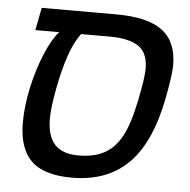

<svg xmlns="http://www.w3.org/2000/svg" viewBox="-47 -646 694 702"><g transform="rotate(5 300.0 -294.5)"><path d="M62 -516.1 78.1 -599.1H352.1Q467.3 -599.1 521.2 -558.6Q575.2 -518.1 575.2 -431.2Q575.2 -397.9 558.1 -308.1Q525.9 -143.6 448.2 -66.9Q370.6 9.8 241.2 9.8Q138.7 9.8 92.3 -35.4Q45.9 -80.6 45.9 -175.8Q45.9 -236.3 61 -305.4Q76.2 -374.5 100.8 -432.6Q125.5 -490.7 149.9 -516.1ZM230 -516.1Q206.1 -485.4 187.7 -431.9Q169.4 -378.4 156.2 -307.4Q143.1 -236.3 143.1 -200.2Q143.1 -134.3 171.4 -103.8Q199.7 -73.2 258.8 -73.2Q315.9 -73.2 353.8 -94Q391.6 -114.7 416 -159.2Q440.4 -203.6 458.3 -290.3Q476.1 -377 476.1 -410.2Q476.1 -468.3 441.2 -492.2Q406.2 -516.1 335 -516.1Z"/></g></svg>

Font: Cousine
Style: Italic
Weight: 400
Italic angle: -12°
Monospace: yes
Designer: Steve Matteson
Foundry: Monotype Imaging Inc.
Version: Version 1.21